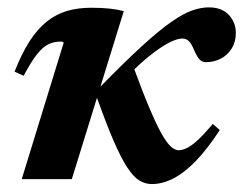

<svg xmlns="http://www.w3.org/2000/svg" viewBox="-20 -474 644 508"><path d="M307.5 -444.5 170 0H37.5L148.5 -361Q147.5 -362.5 145.5 -363.2Q143.5 -364 141 -364Q123 -364 108.2 -357Q93.5 -350 78 -330.5Q62.5 -311 42.5 -273.5L18.5 -284.5Q37.5 -332.5 58.2 -364.8Q79 -397 103.2 -416.5Q127.5 -436 156.5 -444.8Q185.5 -453.5 221 -453.5Q250 -453.5 270.5 -451.2Q291 -449 307.5 -444.5ZM524.5 -309.5Q515 -309.5 508.2 -316.5Q501.5 -323.5 494 -340.5Q487 -358 479.8 -365Q472.5 -372 462.5 -372Q450.5 -372 433.2 -364Q416 -356 393.5 -339.8Q371 -323.5 345.2 -299.8Q319.5 -276 291 -244.5L331.5 -301Q357 -231.5 375.8 -187.2Q394.5 -143 408.2 -119Q422 -95 432.5 -85.8Q443 -76.5 453 -76.5Q463 -76.5 475.8 -83Q488.5 -89.5 504.8 -104.8Q521 -120 543 -146L561.5 -130Q529 -80 498.5 -48.5Q468 -17 439 -2Q410 13 381.5 13Q364.5 13 349 3.8Q333.5 -5.5 317 -30.5Q300.5 -55.5 280.2 -102.2Q260 -149 233.5 -224L242.5 -241.5Q309.5 -310 355.5 -352Q401.5 -394 433.5 -416.2Q465.5 -438.5 488.8 -446.5Q512 -454.5 532.5 -454.5Q567 -454.5 585.5 -434.5Q604 -414.5 604 -387Q604 -363 593 -345.5Q582 -328 564 -318.8Q546 -309.5 524.5 -309.5Z"/></svg>

Font: Newsreader 24pt
Style: Bold Italic
Weight: 700
Italic angle: -17°
Designer: Hugues Gentile
Foundry: Production Type
Version: Version 1.003